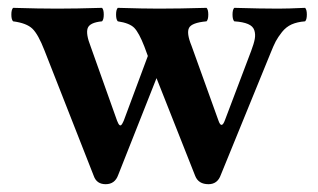

<svg xmlns="http://www.w3.org/2000/svg" viewBox="-20 -455 807 487"><path d="M248 12.2Q225.1 12.2 217.8 -8.8L92.8 -327.1Q77.1 -367.7 62.3 -382.1Q47.4 -396.5 13.2 -400.9Q8.8 -405.3 8.8 -418Q8.8 -430.7 13.2 -435.1Q79.6 -433.1 125 -433.1Q172.4 -433.1 238.8 -435.1Q243.2 -430.7 243.2 -418Q243.2 -405.3 238.8 -400.9Q207.5 -397.9 202.4 -383.5Q197.3 -369.1 210 -336.9L276.9 -148.9Q280.3 -140.1 283 -137.9Q285.6 -135.7 288.1 -138.4Q290.5 -141.1 293.9 -148.9L355 -313L346.2 -336.9Q332.5 -372.1 320.6 -384.3Q308.6 -396.5 278.8 -400.9Q274.4 -405.3 274.4 -418Q274.4 -430.7 278.8 -435.1Q345.2 -433.1 382.8 -433.1Q433.6 -433.1 503.9 -435.1Q508.3 -430.7 508.3 -418Q508.3 -405.3 503.9 -400.9Q466.3 -397.5 459.5 -384.3Q452.6 -371.1 465.8 -338.9L534.2 -148.9Q542 -126.5 550.8 -150.9L617.2 -326.2Q624 -344.2 626.2 -356.2Q628.4 -368.2 625 -378.4Q621.6 -388.7 609.1 -394Q596.7 -399.4 574.2 -400.9Q569.8 -405.3 569.8 -418Q569.8 -430.7 574.2 -435.1Q642.6 -433.1 686 -433.1Q710 -433.1 753.9 -435.1Q758.3 -430.7 758.3 -418Q758.3 -405.3 753.9 -400.9Q733.9 -399.4 719.7 -393.1Q705.6 -386.7 695.3 -373.8Q685.1 -360.8 679.4 -350.1Q673.8 -339.4 666 -319.8L540 -11.2Q531.7 12.2 508.8 12.2Q483.4 12.2 475.1 -8.8L377 -256.8L279.8 -11.2Q271.5 12.2 248 12.2Z"/></svg>

Font: Common Serif SemiBold
Style: Regular
Weight: 600
Designer: Philipp H. Poll, Khaled Hosny
Foundry: Stefan Peev, Context Ltd.
Version: Version 1.026